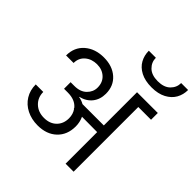

<svg xmlns="http://www.w3.org/2000/svg" viewBox="-257 -1211 1406 1406"><g transform="rotate(45 446.0 -508.0)"><path d="M854 -740V-670H722V0H639V-327L481 -328Q499 -289 499 -246Q499 -158 443.5 -105.5Q388 -53 296 -53Q232 -53 181.5 -78.5Q131 -104 102.5 -150Q74 -196 74 -256H152Q152 -199 190.5 -162Q229 -125 290 -125Q350 -125 386 -160.5Q422 -196 422 -253Q422 -296 399 -328H396L395 -334Q358 -380 282 -380H243V-448H282Q343 -448 377 -481.5Q411 -515 411 -560Q411 -614 376 -646Q341 -678 288 -678Q233 -678 196 -646.5Q159 -615 159 -563H81Q81 -648 139 -698.5Q197 -749 288 -749Q376 -749 431 -700.5Q486 -652 486 -571Q486 -513 454.5 -472.5Q423 -432 364 -417V-415Q392 -411 418 -396H639V-740ZM892 -1016Q892 -968 870 -928.5Q848 -889 802 -864.5Q756 -840 689 -840Q621 -840 575 -864Q529 -888 507 -928Q485 -968 485 -1016H558Q558 -970 591.5 -937Q625 -904 689 -904Q753 -904 786.5 -937Q820 -970 820 -1016Z"/></g></svg>

Font: DVN-Poppins
Style: Regular
Weight: 400
Designer: Ninad Kale (Devanagari), Jonny Pinhorn (Latin)
Foundry: Indian Type Foundry
Version: 4.004